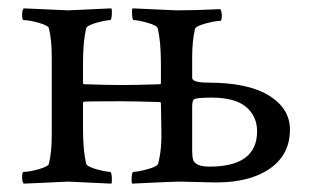

<svg xmlns="http://www.w3.org/2000/svg" viewBox="-20 -439 752 462"><path d="M488.3 -204.1Q454.1 -204.1 447.3 -200.2Q442.4 -197.3 442.4 -182.6V-91.8Q442.4 -90.8 442.4 -77.1Q442.4 -63.5 444.3 -56.2Q446.3 -48.8 451.2 -45.9Q460 -38.1 484.4 -38.1Q598.6 -38.1 598.6 -123Q598.6 -159.2 572.3 -181.6Q545.9 -204.1 488.3 -204.1ZM500 0 410.2 -2Q395.5 -2 297.9 2.9Q295.9 -2 296.9 -13.7Q297.9 -25.4 300.8 -25.4Q310.5 -25.4 334.5 -31.7Q358.4 -38.1 360.4 -44.9Q370.1 -81.1 368.2 -131.8L367.2 -189.5Q367.2 -193.4 364.3 -193.4Q307.6 -195.3 273.4 -195.3Q188.5 -195.3 182.6 -194.3Q179.7 -194.3 179.7 -190.4V-131.8Q179.7 -75.2 187.5 -44.9Q189.5 -38.1 212.4 -31.7Q235.4 -25.4 245.1 -25.4Q248 -25.4 249 -13.7Q250 -2 248 2.9Q150.4 -2 144.5 -2Q136.7 -2 37.1 2.9Q33.2 -1 33.2 -13.2Q33.2 -25.4 37.1 -25.4Q49.8 -25.4 72.8 -31.7Q95.7 -38.1 97.7 -44.9Q104.5 -73.2 104.5 -113.3V-302.7Q104.5 -342.8 97.7 -371.1Q95.7 -377.9 72.8 -384.3Q49.8 -390.6 37.1 -390.6Q33.2 -390.6 33.2 -402.8Q33.2 -415 37.1 -418.9Q136.7 -414.1 144.5 -414.1Q150.4 -414.1 248 -418.9Q250 -414.1 249 -402.3Q248 -390.6 245.1 -390.6Q235.4 -390.6 212.4 -384.3Q189.5 -377.9 187.5 -371.1Q179.7 -340.8 179.7 -284.2V-240.2Q179.7 -236.3 182.6 -236.3Q239.3 -234.4 273.4 -234.4Q307.6 -234.4 364.3 -236.3Q367.2 -236.3 367.2 -240.2V-284.2Q367.2 -340.8 359.4 -371.1Q357.4 -377.9 334.5 -384.3Q311.5 -390.6 301.8 -390.6Q298.8 -390.6 297.9 -402.3Q296.9 -414.1 298.8 -418.9Q396.5 -414.1 404.3 -414.1Q449.2 -414.1 509.8 -417Q513.7 -413.1 513.7 -400.9Q513.7 -388.7 509.8 -388.7Q497.1 -388.7 474.1 -382.3Q451.2 -376 449.2 -369.1Q442.4 -340.8 442.4 -300.8V-252Q442.4 -240.2 480.5 -240.2Q577.1 -240.2 627.4 -209Q677.7 -177.7 677.7 -127Q677.7 -67.4 629.9 -33.7Q582 0 500 0Z"/></svg>

Font: Crimson Text
Style: Roman
Weight: 400
Version: Version 0.13